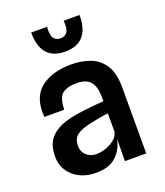

<svg xmlns="http://www.w3.org/2000/svg" viewBox="-143 -874 838 977"><g transform="rotate(-20 276.0 -386.0)"><path d="M210.5 6Q135.5 6 87.8 -35.5Q40 -77 40 -142.5Q40 -214.5 79.2 -250.8Q118.5 -287 186.5 -301.5Q218.5 -308.5 254.2 -313Q290 -317.5 320.5 -320Q351 -322.5 367.5 -324V-346Q367.5 -401.5 345.2 -429.2Q323 -457 270 -457Q219 -457 193 -436.8Q167 -416.5 165.5 -351.5H58Q49 -457.5 110.2 -506.8Q171.5 -556 276.5 -556Q331.5 -556 378 -539Q424.5 -522 453 -478.8Q481.5 -435.5 481.5 -357V0H366L367.5 -122.5Q358 -67 319.2 -30.5Q280.5 6 210.5 6ZM242 -83Q267.5 -83 294.5 -92.2Q321.5 -101.5 341.8 -118.2Q362 -135 367.5 -158V-258Q347.5 -256 320.2 -251.2Q293 -246.5 273.5 -242Q217.5 -230.5 192.8 -211.8Q168 -193 168 -154.5Q168 -121.5 190.2 -102.2Q212.5 -83 242 -83ZM272.5 -627.5Q141.5 -627.5 141.5 -778H227.5Q223.5 -733 236.2 -716Q249 -699 272.5 -699Q296 -699 308.8 -716Q321.5 -733 317.5 -778H403.5Q403.5 -627.5 272.5 -627.5Z"/></g></svg>

Font: Spline Sans Medium
Style: Regular
Weight: 500
Designer: Eben Sorkin, Mirko Velimirovic
Foundry: Sorkin Type
Version: Version 1.000; ttfautohint (v1.8.3)